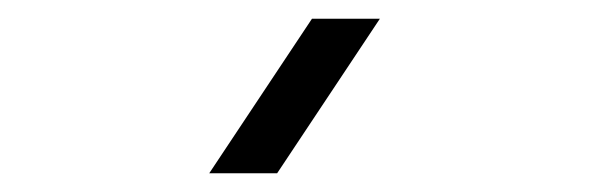

<svg xmlns="http://www.w3.org/2000/svg" viewBox="-20 -740 640 205"><path d="M275.9 -555 385.6 -720H313.1L203.4 -555Z"/></svg>

Font: Manrope
Style: MediumItalic
Weight: 500
Italic angle: -15°
Designer: Mikhail Sharanda
Foundry: Mikhail Sharanda
Version: Version 4.502;hotconv 1.0.109;makeotfexe 2.5.65596